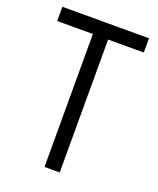

<svg xmlns="http://www.w3.org/2000/svg" viewBox="-137 -814 735 896"><g transform="rotate(20 231.0 -365.5)"><path d="M193.4 -660.2H16.1V-731H446.3V-660.2H269V0H193.4Z"/></g></svg>

Font: Glacial Indifference
Style: Regular
Weight: 400
Designer: Alfredo Marco Pradil
Foundry: Alfredo Marco Pradil
Version: Version 1.312